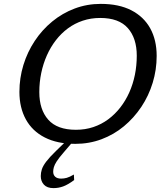

<svg xmlns="http://www.w3.org/2000/svg" viewBox="-20 -731 846 989"><path d="M182.5 -256.5Q182.5 -166.5 228.5 -114.5Q274.5 -62.5 371 -62.5Q419 -62.5 460.8 -76.5Q502.5 -90.5 537.2 -116.2Q572 -142 599.5 -177.2Q627 -212.5 646 -255Q665 -297.5 674.8 -345.5Q684.5 -393.5 684.5 -444Q684.5 -534 638.5 -586.2Q592.5 -638.5 496 -638.5Q448.5 -638.5 406.5 -624.5Q364.5 -610.5 329.8 -584.8Q295 -559 267.8 -523.8Q240.5 -488.5 221.5 -445.8Q202.5 -403 192.5 -355.2Q182.5 -307.5 182.5 -256.5ZM787 -443Q787 -371.5 766.5 -304.5Q746 -237.5 708 -180.5Q670 -123.5 618.2 -80.5Q566.5 -37.5 503 -13.8Q439.5 10 368 10Q275 10 210.8 -22.8Q146.5 -55.5 113.2 -116Q80 -176.5 80 -257.5Q80 -329 100.5 -396Q121 -463 159 -520.2Q197 -577.5 249 -620.2Q301 -663 364.5 -687Q428 -711 499 -711Q592.5 -711 656.5 -678Q720.5 -645 753.8 -585Q787 -525 787 -443ZM254 153.5Q254 170 264.5 179.5Q275 189 295 189Q309.5 189 324 185Q338.5 181 360.5 168L362 196.5Q329.5 220.5 305.5 229.2Q281.5 238 255.5 238Q222.5 238 206.2 220.2Q190 202.5 190 176Q190 159 195.5 141.5Q201 124 218 101.5Q235 79 268.5 46.5L336.5 -19.5H371L305.5 57Q283.5 82.5 272.2 100Q261 117.5 257.5 130Q254 142.5 254 153.5Z"/></svg>

Font: Newsreader 8pt
Style: Italic
Weight: 400
Italic angle: -17°
Version: Version 1.003